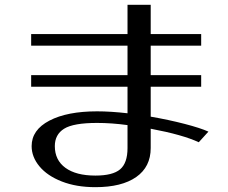

<svg xmlns="http://www.w3.org/2000/svg" viewBox="-20 -743 943 795"><path d="M508 -225V-130Q508 -68 477.5 -42Q447 -16 375 -16Q295 -16 251 -48Q207 -80 207 -138Q207 -186 245.5 -210Q284 -234 382 -234Q442 -234 508 -225ZM803 -154 843 -198Q810 -213 744.5 -230Q679 -247 604 -260V-384H813V-432H604V-554H813V-602H604V-723H508V-602H109V-554H508V-432H109V-384H508V-274Q438 -282 382 -282Q258 -282 184.5 -243.5Q111 -205 111 -138Q111 -93 143.5 -54Q176 -15 236 8.5Q296 32 375 32Q484 32 544 -10Q604 -52 604 -130V-210Q737 -185 803 -154Z"/></svg>

Font: LXGW Marker Gothic
Style: Regular
Weight: 400
Version: Version 1.001